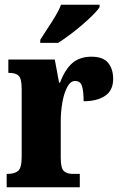

<svg xmlns="http://www.w3.org/2000/svg" viewBox="-20 -786 508 806"><path d="M8 0V-56H12Q41 -56 56 -68.5Q71 -81 71 -128V-412Q71 -456 58.5 -468Q46 -480 19 -480H15V-536H210L228 -439H232Q253 -495 284 -521.5Q315 -548 364 -548Q413 -548 434 -522Q455 -496 455 -455Q455 -406 421 -383.5Q387 -361 331 -361Q331 -402 324.5 -424Q318 -446 295 -446Q276 -446 262.5 -421Q249 -396 242 -357Q235 -318 235 -277V-123Q235 -79 248.5 -67.5Q262 -56 285 -56H315V0ZM149 -619Q162 -640 179 -665.5Q196 -691 212 -717.5Q228 -744 236 -766H398V-756Q390 -743 370.5 -723.5Q351 -704 325.5 -682Q300 -660 273 -640Q246 -620 224 -606H149Z"/></svg>

Font: Noto Serif Tamil ExtraCondensed Black
Style: Italic
Weight: 900
Width: 2
Italic angle: -12°
Designer: Indian Type Foundry, Tom Grace, and the Monotype Design Team
Foundry: Monotype Imaging Inc.
Version: Version 2.003; ttfautohint (v1.8.4.7-5d5b)